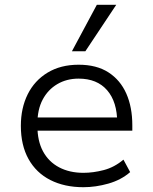

<svg xmlns="http://www.w3.org/2000/svg" viewBox="-20 -773 638 801"><path d="M328 8Q249 8 190 -22Q131 -52 99 -109.5Q67 -167 67 -248Q67 -322 95.5 -379.5Q124 -437 178.5 -470Q233 -503 308 -503Q383 -503 432.5 -471Q482 -439 507 -382.5Q532 -326 532 -250V-228H116V-283H491L469 -261Q469 -348 427 -396.5Q385 -445 308 -445Q258 -445 219 -422Q180 -399 158 -357.5Q136 -316 136 -257V-248Q136 -185 159.5 -141.5Q183 -98 226.5 -75Q270 -52 328 -52Q369 -52 413 -63.5Q457 -75 495 -107L523 -55Q485 -22 432 -7Q379 8 328 8ZM280 -559 384 -753H465L336 -559Z"/></svg>

Font: Nunito Sans 7pt Light
Style: Regular
Weight: 300
Designer: Vernon Adams
Foundry: Vernon Adams
Version: Version 3.101;gftools[0.9.27]